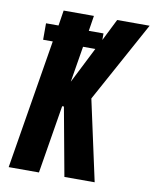

<svg xmlns="http://www.w3.org/2000/svg" viewBox="-83 -799 695 862"><g transform="rotate(10 264.5 -367.5)"><path d="M16 0 113 -590H69V-665H126L137 -735H275L264 -665H331V-635L381 -735H529L328 -368L408 0H270L215 -300L213 -311H205L154 0ZM224 -426 307 -590H251Z"/></g></svg>

Font: Iosevka SS18 Heavy
Style: Italic
Weight: 900
Italic angle: -9°
Monospace: yes
Designer: Belleve Invis
Foundry: Belleve Invis
Version: Version 25.1.1; ttfautohint (v1.8.4)